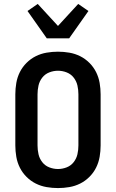

<svg xmlns="http://www.w3.org/2000/svg" viewBox="-20 -945 590 977"><path d="M275 12Q246 12 217 7Q188 2 162 -11Q136 -24 115 -45Q94 -66 81 -92Q68 -118 63 -147Q58 -176 58 -205V-465Q58 -494 63 -523Q68 -552 81 -578Q94 -604 115 -625Q136 -646 162 -659Q188 -672 217 -677Q246 -682 275 -682Q304 -682 333 -677Q362 -672 388 -659Q414 -646 435 -625Q456 -604 469 -578Q482 -552 487 -523Q492 -494 492 -465V-205Q492 -176 487 -147Q482 -118 469 -92Q456 -66 435 -45Q414 -24 388 -11Q362 2 333 7Q304 12 275 12ZM275 -85Q298 -85 319.5 -93.5Q341 -102 355 -120Q369 -138 374 -160Q379 -182 379 -205V-465Q379 -488 374 -510Q369 -532 355 -550Q341 -568 319.5 -576.5Q298 -585 275 -585Q252 -585 230.5 -576.5Q209 -568 195 -550Q181 -532 176 -510Q171 -488 171 -465V-205Q171 -182 176 -160Q181 -138 195 -120Q209 -102 230.5 -93.5Q252 -85 275 -85ZM218 -750 120 -889 172 -925 275 -813 378 -925 430 -889 332 -750Z"/></svg>

Font: Lode
Style: Bold
Weight: 700
Monospace: yes
Designer: Belleve Invis
Foundry: Belleve Invis
Version: Version 29.2.0; ttfautohint (v1.8.3)